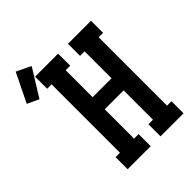

<svg xmlns="http://www.w3.org/2000/svg" viewBox="-346 -955 1078 1078"><g transform="rotate(-45 193.5 -416.0)"><path d="M28 0V-96H63V-639H28V-735H211V-639H175V-425H325V-639H289V-735H472V-639H437V-96H472V0H289V-96H325V-329H175V-96H211V0ZM-44 -628 -113 -660 -29 -832 57 -791Z"/></g></svg>

Font: Iosevka Slab
Style: Bold
Weight: 700
Monospace: yes
Designer: Belleve Invis
Foundry: Belleve Invis
Version: Version 11.1.1; ttfautohint (v1.8.3)